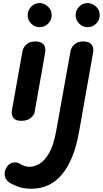

<svg xmlns="http://www.w3.org/2000/svg" viewBox="-20 -762 649 1211"><path d="M114 0Q77.5 0 64.2 -18.5Q51 -37 54.5 -62.5L122 -440.5Q123.5 -449 131.2 -463.2Q139 -477.5 156.5 -489Q174 -500.5 204 -500.5Q238 -500.5 254.2 -482Q270.5 -463.5 265 -432L198 -52.5Q195.5 -37 174.5 -18.5Q153.5 0 114 0ZM154.5 -666.5Q154.5 -697 176.5 -719.8Q198.5 -742.5 229 -742.5Q258.5 -742.5 282.2 -720.8Q306 -699 306 -666.5Q306 -635 283.2 -612.8Q260.5 -590.5 229 -590.5Q199 -590.5 176.8 -612.8Q154.5 -635 154.5 -666.5ZM178.5 428.5Q127 428.5 89.8 413.8Q52.5 399 36.5 387.5Q14 371.5 10 344.2Q6 317 23 291Q37.5 268.5 62.2 263.5Q87 258.5 109.5 273Q118 278.5 132.8 284.2Q147.5 290 167 290Q195.5 290 228.2 271.5Q261 253 290 203Q319 153 335.5 58L425 -440.5Q426 -449 433.8 -463.2Q441.5 -477.5 459 -489Q476.5 -500.5 506.5 -500.5Q540.5 -500.5 556.8 -482Q573 -463.5 567.5 -432L479 67.5Q447.5 246.5 371.5 337.5Q295.5 428.5 178.5 428.5ZM457 -666.5Q457 -697 479 -719.8Q501 -742.5 531.5 -742.5Q561.5 -742.5 585.2 -720.8Q609 -699 609 -666.5Q609 -635 586.2 -612.8Q563.5 -590.5 531.5 -590.5Q502 -590.5 479.5 -612.8Q457 -635 457 -666.5Z"/></svg>

Font: Edu VIC WA NT Hand
Style: Regular
Weight: 400
Designer: Tina and Corey Anderson, Eben Sorkin, Mirko Velimirovic
Foundry: Google for Education
Version: Version 1.000